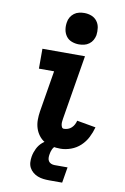

<svg xmlns="http://www.w3.org/2000/svg" viewBox="-103 -829 706 1084"><g transform="rotate(10 250.0 -287.5)"><path d="M290 8Q265 8 241 3.5Q217 -1 197.5 -12.5Q178 -24 164 -42.5Q150 -61 143 -83.5Q136 -106 136 -130.5Q136 -155 140 -180L179 -416H92V-530H336L275 -161Q275 -161 275 -161Q275 -161 275 -161Q274 -153 273 -145Q272 -137 273 -129Q274 -121 277.5 -113.5Q281 -106 290 -106Q301 -106 312.5 -110Q324 -114 333 -122.5Q342 -131 347.5 -141.5Q353 -152 356 -164L464 -145Q456 -115 441.5 -86.5Q427 -58 403.5 -36Q380 -14 349.5 -3Q319 8 290 8ZM290 -590Q269 -590 249 -597.5Q229 -605 217 -621.5Q205 -638 201.5 -659Q198 -680 202 -702Q204 -717 212 -730.5Q220 -744 232.5 -753.5Q245 -763 260.5 -766.5Q276 -770 290 -770Q312 -770 331.5 -762.5Q351 -755 363.5 -738.5Q376 -722 379 -701Q382 -680 379 -658Q376 -643 368.5 -629.5Q361 -616 348 -606.5Q335 -597 320 -593.5Q305 -590 290 -590ZM258 195Q241 195 224.5 193Q208 191 192.5 185Q177 179 164.5 168.5Q152 158 144.5 144Q137 130 136 113Q135 96 138 79Q142 56 153 33.5Q164 11 182.5 -5Q201 -21 225 -28Q249 -35 272 -35L266 0Q258 0 252.5 6.5Q247 13 243.5 20.5Q240 28 238 35.5Q236 43 235 50Q233 61 233.5 71Q234 81 239 89Q244 97 253.5 101Q263 105 273 105H348L333 195Z"/></g></svg>

Font: Iosevka Slab Heavy
Style: Italic
Weight: 900
Italic angle: -9°
Monospace: yes
Designer: Belleve Invis
Foundry: Belleve Invis
Version: Version 11.1.0; ttfautohint (v1.8.3)